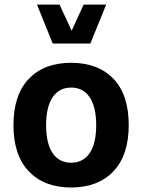

<svg xmlns="http://www.w3.org/2000/svg" viewBox="-20 -811 618 836"><path d="M209.5 -621.6H373.5L442.4 -791H344.2L292 -677.2L239.3 -791H141.1ZM289.6 -537.6C210.9 -537.6 149.9 -514.2 105.5 -467.8C61 -421.4 38.6 -354 38.6 -266.1C38.6 -178.7 61 -111.3 105.5 -64.9C149.9 -18.1 211.4 5.4 289.6 5.4C367.7 5.4 429.2 -18.1 473.6 -64.9C518.1 -111.3 540.5 -178.7 540.5 -266.1C540.5 -354 518.6 -421.4 474.1 -467.8C429.7 -514.2 368.2 -537.6 289.6 -537.6ZM289.6 -429.7C357.4 -429.7 398.9 -375 398.9 -266.1C398.9 -157.2 357.9 -102.5 289.6 -102.5C221.7 -102.5 180.7 -157.2 180.7 -266.1C180.7 -375 222.7 -429.7 289.6 -429.7Z"/></svg>

Font: Estedad Bold
Style: Regular
Weight: 700
Designer: Amin Abedi
Version: Version 7.3